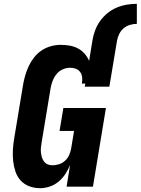

<svg xmlns="http://www.w3.org/2000/svg" viewBox="-20 -978 737 1006"><path d="M464 -764Q468 -790 477.5 -816.5Q487 -843 503.5 -866.5Q520 -890 542.5 -908.5Q565 -927 591 -938Q617 -949 644 -953.5Q671 -958 697 -958V-853Q679 -853 660.5 -847.5Q642 -842 627.5 -829.5Q613 -817 604.5 -799.5Q596 -782 593 -764ZM190 8Q160 8 133.5 -2Q107 -12 88.5 -32Q70 -52 61 -79Q52 -106 49 -134Q46 -162 47.5 -191.5Q49 -221 54 -251L101 -534Q105 -559 112.5 -584Q120 -609 131 -632.5Q142 -656 159 -677.5Q176 -699 198.5 -714Q221 -729 247 -736Q273 -743 297 -743Q322 -743 345 -739Q368 -735 388 -724.5Q408 -714 423 -697Q438 -680 447 -659L464 -764H593L553 -524H424L427 -540H409Q412 -556 410.5 -572Q409 -588 400.5 -600Q392 -612 378 -617.5Q364 -623 348 -623Q328 -623 308.5 -614.5Q289 -606 276 -589.5Q263 -573 255.5 -553.5Q248 -534 245 -515L198 -231Q196 -218 194.5 -205Q193 -192 194.5 -179Q196 -166 199.5 -154Q203 -142 210.5 -132Q218 -122 229.5 -117Q241 -112 254 -112Q271 -112 289 -117.5Q307 -123 321 -136Q335 -149 342.5 -166Q350 -183 353 -201L368 -292H292L312 -412H535L467 0H329L347 -113Q337 -89 322.5 -66.5Q308 -44 287 -26.5Q266 -9 240.5 -0.5Q215 8 190 8Z"/></svg>

Font: Iosevka Heavy Extended Oblique
Style: Regular
Weight: 900
Width: 7
Italic angle: -9°
Monospace: yes
Designer: Belleve Invis
Foundry: Belleve Invis
Version: Version 32.5.0; ttfautohint (v1.8.4)